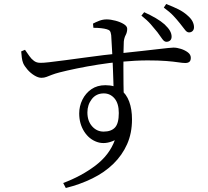

<svg xmlns="http://www.w3.org/2000/svg" viewBox="-20 -859 1040 960"><path d="M812 -650Q801 -650 791 -664.5Q781 -679 767 -698Q751 -718 733.5 -738Q716 -758 687 -781L701 -798Q734 -783 759.5 -768Q785 -753 803 -737Q822 -719 830 -704.5Q838 -690 838 -676Q838 -663 830.5 -656.5Q823 -650 812 -650ZM296 56Q387 22 457 -31Q527 -84 554 -158Q506 -135 465.5 -149Q425 -163 400.5 -202Q376 -241 376 -292Q376 -328 392 -360.5Q408 -393 437 -413Q466 -433 507 -433Q554 -433 583 -411Q612 -389 626 -351Q640 -313 640 -262Q640 -193 615.5 -138Q591 -83 547 -40Q503 3 442 33Q381 63 309 81ZM498 -201Q536 -201 555 -221.5Q574 -242 574 -294Q574 -342 552.5 -367Q531 -392 499 -392Q461 -392 439 -363.5Q417 -335 417 -297Q417 -254 440.5 -227.5Q464 -201 498 -201ZM187 -470Q171 -470 151.5 -482Q132 -494 117 -511.5Q102 -529 96 -543Q91 -555 89 -571.5Q87 -588 86 -602L105 -610Q117 -593 127 -578.5Q137 -564 150 -554.5Q163 -545 180 -545Q193 -544 226.5 -548Q260 -552 306.5 -558Q353 -564 403 -571Q453 -578 499 -583.5Q545 -589 577 -592Q645 -599 692.5 -604.5Q740 -610 771.5 -613.5Q803 -617 821 -619Q839 -621 847 -621Q865 -621 885 -614.5Q905 -608 919.5 -597Q934 -586 934 -570Q934 -556 927 -550Q920 -544 906 -544Q894 -544 871 -547.5Q848 -551 811 -554Q774 -557 717.5 -557Q661 -557 582 -550Q528 -545 471 -536Q414 -527 363.5 -516.5Q313 -506 278 -497Q255 -491 239.5 -485Q224 -479 212.5 -474.5Q201 -470 187 -470ZM548 -407Q548 -423 547 -448.5Q546 -474 545 -505Q544 -536 542.5 -568.5Q541 -601 539 -630.5Q537 -660 536 -683Q534 -698 529.5 -704Q525 -710 513 -713Q503 -716 486 -718Q469 -720 447 -720L445 -741Q458 -748 476 -755Q494 -762 513 -762Q533 -762 557.5 -755.5Q582 -749 599 -738.5Q616 -728 616 -715Q616 -698 608.5 -684Q601 -670 599 -651Q598 -633 597.5 -599.5Q597 -566 597 -524Q597 -482 597.5 -438.5Q598 -395 599 -358ZM925 -697Q914 -697 904 -711Q894 -725 879 -743Q863 -763 846 -781Q829 -799 799 -821L811 -839Q847 -825 872 -812.5Q897 -800 916 -783Q935 -767 942.5 -752Q950 -737 950 -723Q950 -711 943 -704Q936 -697 925 -697Z"/></svg>

Font: Noto Serif KR
Style: Regular
Weight: 400
Designer: Ryoko NISHIZUKA  (kana & ideographs); Frank Grießhammer (Latin, Greek & Cyrillic); Wenlong ZHANG  (bopomofo); Sandoll Co
Foundry: Adobe
Version: Version 2.003-H1;hotconv 1.1.1;makeotfexe 2.6.0